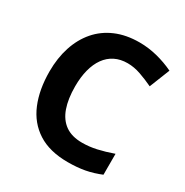

<svg xmlns="http://www.w3.org/2000/svg" viewBox="-168 -861 973 1009"><g transform="rotate(30 318.5 -357.0)"><path d="M393.1 -598.1Q349.6 -598.1 316.2 -581.3Q282.7 -564.5 260 -532.7Q237.3 -501 225.6 -456.1Q213.9 -411.1 213.9 -355Q213.9 -279.3 232.7 -225.8Q251.5 -172.4 291 -144.3Q330.6 -116.2 393.1 -116.2Q436.5 -116.2 480.2 -126Q523.9 -135.7 575.2 -153.8V-26.9Q527.8 -7.3 481.9 1.2Q436 9.8 378.9 9.8Q268.6 9.8 197.5 -35.9Q126.5 -81.5 92.3 -163.8Q58.1 -246.1 58.1 -356Q58.1 -437 80.1 -504.4Q102.1 -571.8 144.5 -621.1Q187 -670.4 249.5 -697.3Q312 -724.1 393.1 -724.1Q446.3 -724.1 499.8 -710.7Q553.2 -697.3 602.1 -673.8L553.2 -550.8Q513.2 -569.8 472.7 -584Q432.1 -598.1 393.1 -598.1Z"/></g></svg>

Font: Wonky
Style: Regular
Weight: 400
Designer: Monotype Design Team
Foundry: Monotype Imaging Inc.
Version: Version 3.000